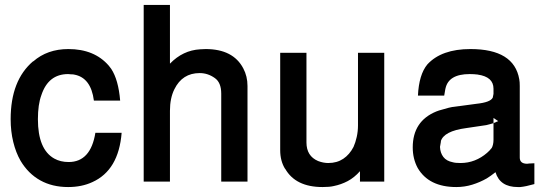

<svg xmlns="http://www.w3.org/2000/svg" viewBox="-20 -733 2208 775"><path d="M359 -327Q347 -420 279 -432Q276 -433 267 -433Q264 -433 261 -433.5Q258 -434 255 -434Q175 -434 147 -349Q133 -311 133 -252Q133 -130 199 -93Q224 -79 257 -79Q346 -79 365 -197H471Q459 -46 353 2Q310 22 255 22Q191 22 142.5 -5Q94 -32 63 -84Q44 -117 33.5 -160Q23 -203 23 -252Q23 -409 114 -486V-485Q171 -535 256 -535Q361 -535 419 -468L429 -455Q458 -411 465 -327Z M560 -713H666V-476Q718 -530 788 -534L810 -535Q921 -535 962 -457Q979 -425 979 -386V0H873V-355Q873 -400 847 -418Q819 -438 786 -438Q716 -438 684 -373Q666 -337 666 -286V0H560Z M1531 0H1433V-42Q1410 -16 1383.5 -2Q1357 12 1327 18Q1311 22 1282 22Q1173 22 1131 -52V-51Q1111 -83 1111 -127V-520H1217V-158Q1217 -103 1264 -83Q1285 -75 1305 -75Q1340 -75 1365.5 -92Q1391 -109 1407 -140Q1415 -158 1420 -180.5Q1425 -203 1425 -227V-520H1531Z M2137 -74V10Q2102 20 2080 22H2070Q1998 22 1980 -38Q1970 -30 1961.5 -24Q1953 -18 1945 -13Q1917 3 1886 12.5Q1855 22 1822 22Q1711 22 1666 -55Q1646 -92 1646 -138Q1646 -244 1741 -283L1752 -287L1791 -298L1805 -301Q1819 -303 1843.5 -306Q1868 -309 1903 -314Q1960 -320 1969 -339L1972 -354V-375Q1972 -423 1908 -432H1909Q1901 -433 1893 -433.5Q1885 -434 1876 -434Q1790 -434 1778 -375V-376L1773 -347H1667Q1671 -432 1705 -473Q1762 -535 1879 -535Q2055 -535 2076 -413Q2077 -408 2077.5 -401Q2078 -394 2078 -386V-97Q2078 -72 2108 -72Q2112 -72 2116 -73ZM1972 -236Q1966 -234 1958.5 -232Q1951 -230 1943 -228L1862 -216Q1771 -204 1759 -162L1760 -163L1756 -140Q1757 -116 1769.5 -99.5Q1782 -83 1808 -78Q1818 -75 1839 -75Q1869 -75 1896 -85.5Q1923 -96 1946 -116Q1951 -120 1956 -125.5Q1961 -131 1964 -135V-134Q1972 -148 1972 -169ZM1982 -240H1981L1991 -244L1972 -257V-236Z"/></svg>

Font: Ekushey Bangla
Style: Bold
Weight: 700
Designer: Al Mamun Sumon
Foundry: Al Mamun Sumon
Version: Version 1.0